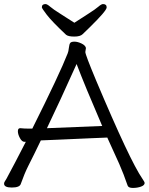

<svg xmlns="http://www.w3.org/2000/svg" viewBox="-21 -916 732 945"><path d="M482 -296Q397 -493 356 -601Q273 -416 210 -285ZM-1 -12Q-1 -18 3 -23.5Q7 -29 11 -36.5Q15 -44 24.5 -62Q34 -80 53.5 -116.5Q73 -153 106 -218H99Q87 -218 77 -236.5Q67 -255 67 -270Q67 -285 78 -285H80Q98 -283 119 -283H138Q273 -553 312 -653Q316 -662 318 -680.5Q320 -699 325 -705Q330 -711 345.5 -711Q361 -711 380 -702Q399 -693 402 -680L399 -660Q399 -647 452 -520Q619 -124 680 -36Q691 -20 691 -16Q691 -4 673 2.5Q655 9 633 9Q611 9 607 -3Q588 -59 566 -109L507 -239L484 -238Q460 -237 423 -235.5Q386 -234 344.5 -232Q303 -230 265.5 -228.5Q228 -227 204.5 -226Q181 -225 180 -225Q164 -191 148 -159L118 -99Q99 -61 81 -10Q75 7 37 7Q-1 7 -1 -12ZM345 -804Q380 -827 414 -848.5Q448 -870 463 -883Q478 -896 486 -896Q504 -896 504 -879.5Q504 -863 418 -779Q398 -760 386 -748Q374 -736 344.5 -736Q315 -736 304 -745Q234 -811 209.5 -843Q185 -875 185 -880Q185 -896 203 -896Q211 -896 226 -883Q241 -870 275.5 -848.5Q310 -827 345 -804Z"/></svg>

Font: LXGW WenKai
Style: Regular
Weight: 400
Designer: LXGW / Fontworks Inc.
Foundry: LXGW / Fontworks Inc.
Version: Version 1.520; June 14, 2025